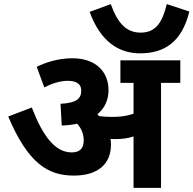

<svg xmlns="http://www.w3.org/2000/svg" viewBox="-20 -916 943 936"><path d="M903 -860 793 -896C772 -808 740 -757 666 -757C597 -757 554 -801 520 -896L417 -858C469 -716 556 -656 663 -656C781 -656 867 -711 903 -860ZM521 -211C521 -220 520 -230 519 -239C526 -238 534 -238 542 -238C573 -238 603 -241 631 -251V0H765V-512H859V-622H567V-512H631V-362C599 -350 565 -346 525 -346C500 -346 480 -348 463 -350C460 -353 458 -356 455 -359C491 -389 509 -429 509 -477C509 -566 447 -632 333 -632C261 -632 198 -610 159 -590L196 -490C232 -508 270 -522 311 -522C344 -522 376 -512 376 -474C376 -435 353 -414 275 -410L281 -304C308 -305 333 -308 356 -313C378 -289 388 -262 388 -230C388 -193 369 -173 330 -173C250 -173 190 -249 135 -392L20 -348C117 -120 213 -60 340 -60C458 -60 521 -117 521 -211Z"/></svg>

Font: Noto Sans
Style: Bold Italic
Weight: 700
Italic angle: -12°
Designer: Monotype Design Team
Foundry: Monotype Imaging Inc.
Version: Version 2.013